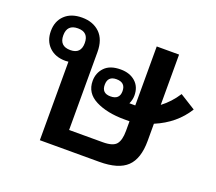

<svg xmlns="http://www.w3.org/2000/svg" viewBox="-99 -697 937 832"><g transform="rotate(20 369.0 -281.0)"><path d="M470 -210Q390 -210 337 -237Q284 -264 284 -320Q284 -357 308.5 -382.5Q333 -408 382 -408Q424 -408 450 -385Q476 -362 476 -322Q476 -303 467 -283Q474 -283 484 -283Q489 -283 494 -283V-555H597V-323Q637 -353 666 -398L738 -353Q690 -275 597 -236V-157Q597 -75 558 -37.5Q519 0 431 0H157V-362Q150 -361 143 -361Q96 -361 68 -388.5Q40 -416 40 -461Q40 -507 69 -534.5Q98 -562 148 -562Q199 -562 230 -532Q261 -502 261 -444V-85H416Q463 -85 478.5 -104Q494 -123 494 -165V-210Q482 -210 470 -210ZM147 -412Q196 -412 196 -462Q196 -512 147 -512Q97 -512 97 -462Q97 -412 147 -412ZM379 -283Q421 -283 421 -322Q421 -362 379 -362Q339 -362 339 -322Q339 -283 379 -283Z"/></g></svg>

Font: Noto Sans Thai Looped Medium
Style: Regular
Weight: 500
Designer: Sasikarn Vongin, Ben Mitchell
Foundry: The Fontpad Ltd
Version: Version 1.001; ttfautohint (v1.8.4.7-5d5b)